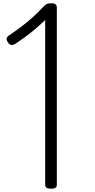

<svg xmlns="http://www.w3.org/2000/svg" viewBox="-20 -1135 579 1169"><path d="M291 14Q271 14 263 8Q255 2 255 -10V-1013Q227 -986 196 -959.5Q165 -933 134 -910.5Q103 -888 75 -869Q62 -861 50.5 -861Q39 -861 29 -876Q18 -892 20.5 -902Q23 -912 39 -922Q73 -945 107 -970.5Q141 -996 176 -1027Q211 -1058 248 -1098Q255 -1105 260.5 -1108.5Q266 -1112 273.5 -1113.5Q281 -1115 293 -1115Q312 -1115 319 -1108Q326 -1101 326 -1092V-10Q326 2 318 8Q310 14 291 14Z"/></svg>

Font: Playwrite FR Moderne Light
Style: Regular
Weight: 300
Version: Version 1.002